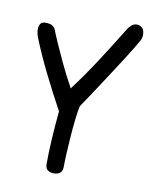

<svg xmlns="http://www.w3.org/2000/svg" viewBox="-70 -726 564 685"><g transform="rotate(10 212.0 -383.0)"><path d="M221 -348Q217 -332 213.5 -301.5Q210 -271 207.5 -237.5Q205 -204 203.5 -173Q202 -142 202 -125Q202 -96 170 -96Q159 -96 149.5 -102Q140 -108 140 -125Q140 -167 143 -216Q146 -265 151 -317Q116 -381 85.5 -443Q55 -505 34 -557Q30 -566 27.5 -576.5Q25 -587 25.5 -596Q26 -605 30 -611.5Q34 -618 44 -620Q55 -621 65.5 -618.5Q76 -616 84 -605Q92 -584 104 -557Q116 -530 129 -502Q142 -474 155 -448.5Q168 -423 178 -405Q223 -465 263.5 -528Q304 -591 339 -648Q352 -668 366 -670Q380 -672 389 -664Q397 -658 398.5 -644Q400 -630 395 -619Q378 -589 355.5 -553.5Q333 -518 309.5 -482Q286 -446 263 -411Q240 -376 221 -348Z"/></g></svg>

Font: Nanum Pen
Style: Regular
Weight: 400
Designer: Doo-yul Kwak; Hyunghwan Choi; Nicolas Noh;
Foundry: NHN Corporation
Version: Version 1.10